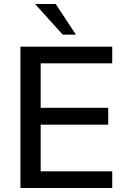

<svg xmlns="http://www.w3.org/2000/svg" viewBox="-20 -938 625 958"><path d="M82 0V-705H540V-622H183V-400H520V-316H183V-83H540V0ZM293 -765 155 -918H258L359 -765Z"/></svg>

Font: wassup Sans
Style: Medium
Weight: 600
Version: Version 2.001